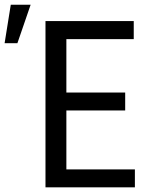

<svg xmlns="http://www.w3.org/2000/svg" viewBox="-69 -801 635 821"><path d="M466.3 -328.6H214.8V-76.7H507.8V0H125.5V-710.9H502.9V-633.8H214.8V-405.3H466.3ZM-22.9 -780.8H62L5.4 -616.2H-49.3Z"/></svg>

Font: RobotoCondensed-Regular
Style: Regular
Weight: 400
Designer: Google
Version: Version 2.001201; 2014